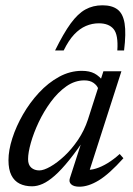

<svg xmlns="http://www.w3.org/2000/svg" viewBox="-20 -695 502 725"><path d="M244 -22.5 296 -183.5H309Q271.5 -128 241.5 -90.8Q211.5 -53.5 186.8 -31.8Q162 -10 141.2 -0.8Q120.5 8.5 101 8.5Q74 8.5 54 -1.5Q34 -11.5 23 -33.2Q12 -55 12 -90Q12 -127.5 26.5 -172.8Q41 -218 66.8 -262.8Q92.5 -307.5 127.2 -345Q162 -382.5 203.2 -405Q244.5 -427.5 289 -427.5Q318 -427.5 336.8 -417.5Q355.5 -407.5 371 -387L351 -360Q347 -372 333.5 -381.8Q320 -391.5 298.5 -391.5Q262.5 -391.5 230.5 -369Q198.5 -346.5 172 -310.5Q145.5 -274.5 126.2 -233.8Q107 -193 96.5 -155.8Q86 -118.5 86 -94Q86 -72.5 98 -62Q110 -51.5 128.5 -51.5Q145 -51.5 170.5 -66Q196 -80.5 223.5 -106.2Q251 -132 274.8 -167.2Q298.5 -202.5 312 -243.5L370.5 -426H431H438.5L313 -35.5L304.5 -54.5Q321 -52 342.2 -58.5Q363.5 -65 386.8 -79.2Q410 -93.5 432 -113.5L446 -97.5Q392 -37.5 352.8 -13.8Q313.5 10 280 10Q258.5 10 248.8 1Q239 -8 244 -22.5ZM353 -607Q328 -607 304.5 -597Q281 -587 260 -564.8Q239 -542.5 220.5 -504.5H188Q220 -569.5 247 -606.5Q274 -643.5 302.5 -659.2Q331 -675 367 -675Q403 -675 423.8 -659.2Q444.5 -643.5 450.5 -606.5Q456.5 -569.5 448.5 -504.5H423Q427 -563.5 409 -585.2Q391 -607 353 -607Z"/></svg>

Font: Newsreader 18pt
Style: Italic
Weight: 400
Italic angle: -17°
Version: Version 1.003